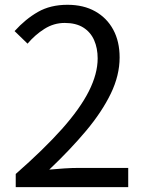

<svg xmlns="http://www.w3.org/2000/svg" viewBox="-20 -766 595 786"><path d="M44.4 0V-53.8Q159.4 -154.7 233.7 -238Q307.9 -321.4 343.9 -392.8Q379.8 -464.3 379.8 -526.8Q379.8 -568.7 365.3 -601.7Q350.7 -634.6 320.8 -653.4Q290.9 -672.1 245 -672.1Q200.3 -672.1 161.9 -647.8Q123.5 -623.6 92.8 -587.3L39.7 -638.7Q84.3 -688 135.4 -717.2Q186.4 -746.4 256.2 -746.4Q322.1 -746.4 369.8 -719.5Q417.5 -692.7 443.6 -644.5Q469.7 -596.2 469.7 -530.7Q469.7 -457.6 433.6 -382.8Q397.4 -308.1 332.7 -230.8Q267.9 -153.5 181.7 -71.7Q210.9 -74.5 242.6 -76.5Q274.4 -78.6 301.8 -78.6H504.9V0Z"/></svg>

Font: Noto Sans SC Thin
Style: Regular
Weight: 100
Designer: Ryoko NISHIZUKA 西塚涼子 (kana, bopomofo & ideographs); Paul D. Hunt (Latin, Greek & Cyrillic); Sandoll Communications 산돌커뮤니
Foundry: Adobe
Version: Version 2.004-H2;hotconv 1.0.118;makeotfexe 2.5.65603